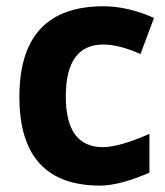

<svg xmlns="http://www.w3.org/2000/svg" viewBox="-20 -576 520 606"><path d="M296 9.8Q41.2 9.8 41.2 -270.4Q41.2 -556.2 306.8 -556.2Q382.9 -556.2 466.1 -519.4L423.4 -405.5Q355.3 -435.5 306.1 -435.5Q187.7 -435.5 187.7 -271.4Q187.7 -111.6 304.7 -111.6Q355.6 -111.6 451.6 -153.4V-31.1Q357.5 9.8 296 9.8Z"/></svg>

Font: Nokora
Style: Regular
Weight: 400
Designer: Danh Hong
Foundry: Danh Hong
Version: Version 9.000